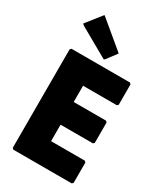

<svg xmlns="http://www.w3.org/2000/svg" viewBox="-277 -1268 1187 1383"><g transform="rotate(30 316.5 -577.0)"><path d="M565 -832H79L69 -822V-3L79 7H565L575 -3V-172L565 -182H284V-319H553L563 -329V-498L553 -508H284V-643H565L575 -653V-822ZM154 -1150 61 -1032 72 -1021 319 -881 329 -891 390 -972 379 -982 164 -1161Z"/></g></svg>

Font: Hussar Woodtype
Style: Ultra
Weight: 900
Foundry: Cannot Into Space Fonts
Version: Version 1.07